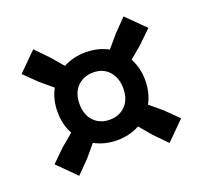

<svg xmlns="http://www.w3.org/2000/svg" viewBox="-97 -744 790 747"><g transform="rotate(-20 297.5 -370.0)"><path d="M110.5 -108 35.5 -183 88.5 -235 138.5 -276.5Q116 -318 116 -370Q116 -422 138.5 -463L88.5 -505L35 -557L110.5 -632L162 -579L204.5 -529Q246 -551.5 297.5 -551.5Q349 -551.5 390.5 -529L433 -579L484.5 -632L560 -557L506.5 -505L456.5 -463Q479 -421.5 479 -370Q479 -318 456.5 -277L506.5 -235L559.5 -183L484.5 -108L432.5 -161L391 -210.5Q349.5 -187.5 297.5 -187.5Q245.5 -187.5 204 -210.5L162.5 -161ZM297.5 -272.5Q337 -272.5 362.5 -298.2Q388 -324 388 -370Q388 -412.5 364 -440Q340 -467.5 298.5 -467.5Q258.5 -467.5 232.8 -441.8Q207 -416 207 -370Q207 -324 232.5 -298.2Q258 -272.5 297.5 -272.5Z"/></g></svg>

Font: Encode Sans Semi Condensed
Style: Bold
Weight: 700
Width: 4
Designer: Multiple Designers
Foundry: Impallari Type
Version: Version 3.000; ttfautohint (v1.8.3) -l 8 -r 50 -G 200 -x 14 